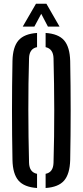

<svg xmlns="http://www.w3.org/2000/svg" viewBox="-20 -980 434 1008"><path d="M174.5 7Q107 2.5 77 -32.2Q47 -67 45.5 -140Q40.5 -400 45.5 -660Q47 -733 77 -767.8Q107 -802.5 174.5 -807V-732.5Q134 -724.5 132.5 -674.5Q128.5 -542.5 128.8 -401.8Q129 -261 132.5 -125.5Q134 -75.5 174.5 -67.5ZM219.5 7V-67.5Q259.5 -75 261 -125.5Q265 -261 264.8 -401.8Q264.5 -542.5 261 -674.5Q259.5 -723.5 219.5 -732.5V-807Q287 -802.5 316.8 -767.8Q346.5 -733 348.5 -660Q353.5 -399.5 348.5 -140Q346.5 -67 316.8 -32.2Q287 2.5 219.5 7ZM99.5 -840.5 169 -960.5H223.5L292.5 -840.5H231.5L196.5 -907.5L160.5 -840.5Z"/></svg>

Font: Big Shoulders Stencil Display SemiBold
Style: Regular
Weight: 600
Designer: Patric King
Foundry: XO Type Co
Version: Version 1.000